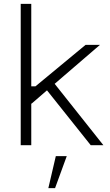

<svg xmlns="http://www.w3.org/2000/svg" viewBox="-20 -757 574 1001"><path d="M88 0V-737H143V-307H165L426 -523H501L265 -320L519 0H453L225 -286L145 -217H143V0ZM232 224 271 57H328L267 224Z"/></svg>

Font: Tomorrow Light
Style: Regular
Weight: 300
Designer: Tony de Marco, Monica Rizzolli
Foundry: Just in Type
Version: Version 2.002